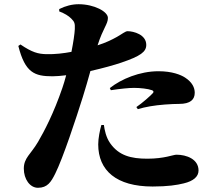

<svg xmlns="http://www.w3.org/2000/svg" viewBox="-20 -844 1040 911"><path d="M506 -416C552 -423 591 -427 616 -427C645 -427 682 -423 701 -416C709 -413 710 -408 706 -403C697 -392 654 -354 627 -336L634 -326C670 -337 711 -344 762 -348C788 -350 813 -351 830 -351C884 -351 904 -372 904 -404C904 -428 892 -454 858 -476C838 -489 797 -506 732 -506C643 -506 555 -469 501 -426ZM261 -790C287 -780 305 -769 318 -756C334 -740 336 -733 335 -706C334 -684 328 -643 319 -598C283 -591 240 -586 200 -587C161 -588 133 -595 77 -633L67 -626C99 -499 144 -482 229 -482C247 -482 270 -484 294 -487C288 -465 282 -444 276 -427C235 -307 190 -221 160 -170C126 -112 93 -95 93 -44C93 6 122 47 160 47C205 47 222 20 242 -20C279 -94 341 -282 373 -384C386 -425 398 -468 409 -507C467 -520 524 -536 556 -547C647 -578 674 -598 674 -631C674 -680 614 -696 585 -696C575 -696 558 -682 535 -669C510 -655 481 -641 443 -629C470 -713 492 -729 492 -759C492 -789 427 -824 353 -824C322 -824 291 -816 261 -801ZM461 -251C454 -227 446 -188 446 -159C446 -35 532 41 704 41C776 41 820 34 852 26C898 15 922 -6 922 -35C922 -89 865 -110 817 -110C802 -110 760 -91 679 -91C601 -91 544 -106 503 -164C483 -192 476 -228 473 -251Z"/></svg>

Font: Noto Serif CJK JP Black
Style: Regular
Weight: 900
Designer: Ryoko NISHIZUKA 西塚涼子 (kana & ideographs); Frank Grießhammer (Latin, Greek & Cyrillic); Wenlong ZHANG 张文龙 (bopomofo); San
Foundry: Adobe Systems Incorporated
Version: Version 1.001;PS 1.001;hotconv 16.6.54;makeotf.lib2.5.65590